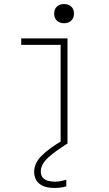

<svg xmlns="http://www.w3.org/2000/svg" viewBox="-20 -710 540 950"><path d="M280 0V-488H85V-520H314V0ZM297 -595Q275 -595 261.5 -608Q248 -621 248 -642Q248 -665 261.5 -677.5Q275 -690 297 -690Q319 -690 332.5 -677.5Q346 -665 346 -642Q346 -621 332.5 -608Q319 -595 297 -595ZM250 220Q210 220 187.5 207.5Q165 195 157 177Q149 159 149 141Q149 98 184.5 62Q220 26 284 -12L314 0Q250 40 216 72Q182 104 182 138Q182 159 192.5 170Q203 181 219.5 185Q236 189 252 189Q266 189 281 186Q296 183 308 179V212Q295 216 280 218Q265 220 250 220Z"/></svg>

Font: M PLUS Code Latin ExtraLight
Style: Regular
Weight: 250
Designer: Coji Morishita
Foundry: UNDERFOREST DESIGN
Version: Version 1.002; ttfautohint (v1.8.3)